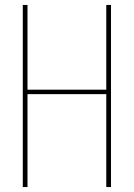

<svg xmlns="http://www.w3.org/2000/svg" viewBox="-20 -755 540 775"><path d="M72 0V-735H91V-393H409V-735H428V0H409V-375H91V0Z"/></svg>

Font: iosevka_custom_sans_ss08 Thin
Style: Regular
Weight: 100
Designer: Belleve Invis
Foundry: Belleve Invis
Version: Version 10.3.0; ttfautohint (v1.8.3)